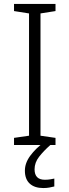

<svg xmlns="http://www.w3.org/2000/svg" viewBox="-20 -734 351 972"><path d="M261 0H51V-36L127 -47V-666L51 -678V-714H261V-678L185 -666V-47L261 -36ZM155 123Q155 176 207 176Q222 176 234 174Q246 172 255 170V210Q243 213 229.5 215.5Q216 218 199 218Q155 218 130.5 195.5Q106 173 106 130Q106 91 133.5 54Q161 17 202 -13L235 0Q201 30 178 59.5Q155 89 155 123Z"/></svg>

Font: Noto Sans Thai Looped Light
Style: Regular
Weight: 300
Designer: Sasikarn Vongin, Ben Mitchell
Foundry: The Fontpad Ltd
Version: Version 1.001; ttfautohint (v1.8.4.7-5d5b)